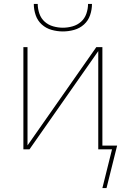

<svg xmlns="http://www.w3.org/2000/svg" viewBox="-20 -760 640 977"><path d="M300 -600Q271 -600 242.5 -608Q214 -616 192.5 -635.5Q171 -655 161.5 -683Q152 -711 152 -740H172Q172 -715 180.5 -690.5Q189 -666 207.5 -649.5Q226 -633 250.5 -626Q275 -619 300 -619Q325 -619 349.5 -626Q374 -633 392.5 -649.5Q411 -666 419.5 -690.5Q428 -715 428 -740H448Q448 -711 438.5 -683Q429 -655 407.5 -635.5Q386 -616 357.5 -608Q329 -600 300 -600ZM501 197 550 0H480V-500L130 0H99V-520H120V-20L470 -520H501V-19H576L522 197Z"/></svg>

Font: Iosevka Aile Thin
Style: Regular
Weight: 100
Designer: Belleve Invis
Foundry: Belleve Invis
Version: Version 31.1.0; ttfautohint (v1.8.4)